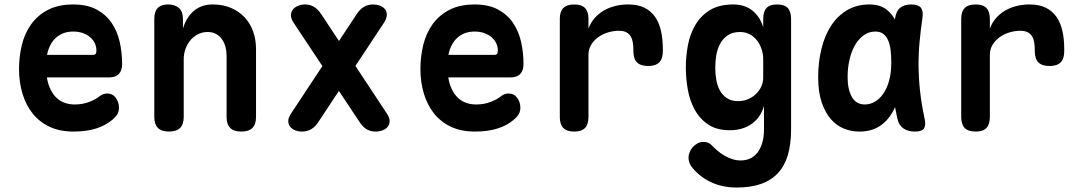

<svg xmlns="http://www.w3.org/2000/svg" viewBox="-20 -580 4840 861"><path d="M460.4 -160.7Q485 -160.7 499.3 -141.3Q513.5 -121.8 513.5 -97.1Q513.5 -83.2 508 -71.2Q502.4 -59.2 484.8 -43.7Q469.5 -30.8 451.5 -20.8Q433.5 -10.9 411.6 -3.9Q389.7 3 364.4 6.5Q339.1 10 309.2 10Q248.4 10 202.9 -11.3Q157.4 -32.5 126.9 -70.4Q96.5 -108.3 80.9 -159.8Q65.3 -211.2 65.3 -270.6Q65.3 -326.2 78.1 -378.7Q91 -431.2 119.9 -471.4Q148.8 -511.6 195.2 -535.8Q241.7 -560 308.5 -560Q369.9 -560 411.7 -538.1Q453.4 -516.2 479.3 -479.2Q505.2 -442.2 516.4 -393.7Q527.6 -345.3 527.6 -292.6Q527.6 -264.1 513.2 -248.5Q498.8 -233 470.8 -233H190.2Q195.6 -200 207.6 -176.9Q219.5 -153.7 236 -139.1Q252.5 -124.5 272.7 -118Q292.9 -111.5 315.1 -111.5Q351 -111.5 380.3 -123.1Q409.6 -134.6 423.2 -145.9Q432.6 -153.6 441.4 -157.2Q450.3 -160.7 460.4 -160.7ZM399.2 -334Q404.9 -334 408.6 -337.9Q412.4 -341.8 412.4 -353.7Q412.4 -369.8 405.8 -384.8Q399.2 -399.9 385.8 -411.8Q372.4 -423.8 353 -431.1Q333.7 -438.5 308.5 -438.5Q283.8 -438.5 264.2 -431Q244.6 -423.5 229.9 -409.8Q215.2 -396.1 205.4 -377Q195.6 -357.9 190.9 -334Z M803.9 -56Q803.9 -22.5 787.7 -6.3Q771.4 10 737.9 10Q704.4 10 688.1 -6.3Q671.9 -22.5 671.9 -56V-495.4Q671.9 -528.2 687.4 -544.1Q703 -560 733.7 -560Q764.4 -560 782.4 -544.1Q800.4 -528.2 800.4 -495.4V-451.8Q815.8 -503.3 849.8 -531.6Q883.8 -560 933.9 -560Q979.5 -560 1015.5 -544.7Q1051.4 -529.5 1076.6 -502.7Q1101.8 -476 1115 -439.2Q1128.1 -402.5 1128.1 -359.5V-56Q1128.1 -22.5 1111.9 -6.3Q1095.6 10 1062.1 10Q1028.6 10 1012.3 -6.3Q996.1 -22.5 996.1 -56V-330.7Q996.1 -350.4 991.2 -369.3Q986.3 -388.3 975.9 -403.1Q965.6 -418 949.8 -427.2Q934 -436.5 911.2 -436.5Q887 -436.5 867 -426.1Q846.9 -415.7 833 -398.5Q819.1 -381.3 811.5 -359.6Q803.9 -337.9 803.9 -315.3Z M1406.5 -31.2Q1393 -10.9 1375.3 -0.5Q1357.5 10 1334.5 10Q1318.6 10 1304.3 4.6Q1289.9 -0.8 1281.3 -11.5Q1272.7 -22.1 1272.7 -37.7Q1272.7 -53.2 1286.9 -73.5L1580.1 -517.4Q1593.6 -538 1611.5 -549Q1629.4 -560 1652.7 -560Q1668.6 -560 1683.3 -554.7Q1698 -549.5 1706.5 -538.8Q1714.9 -528.2 1714.6 -512.5Q1714.2 -496.8 1700.7 -476.2ZM1713.1 -73.5Q1727.3 -53.2 1727.3 -37.7Q1727.3 -22.1 1718.7 -11.5Q1710.1 -0.8 1695 4.6Q1680 10 1664.1 10Q1641.8 10 1624.4 -0.3Q1607 -10.6 1593.5 -31.2L1297.9 -476.2Q1284.4 -496.1 1284.7 -511.8Q1285.1 -527.5 1294 -538.1Q1303 -548.8 1317.7 -554.4Q1332.4 -560 1348.3 -560Q1370.9 -560 1388.7 -548.8Q1406.4 -537.7 1419.9 -517.4Z M2260.4 -160.7Q2285 -160.7 2299.3 -141.3Q2313.5 -121.8 2313.5 -97.1Q2313.5 -83.2 2308 -71.2Q2302.4 -59.2 2284.8 -43.7Q2269.5 -30.8 2251.5 -20.8Q2233.5 -10.9 2211.6 -3.9Q2189.7 3 2164.4 6.5Q2139.1 10 2109.2 10Q2048.4 10 2002.9 -11.3Q1957.4 -32.5 1926.9 -70.4Q1896.5 -108.3 1880.9 -159.8Q1865.3 -211.2 1865.3 -270.6Q1865.3 -326.2 1878.1 -378.7Q1891 -431.2 1919.9 -471.4Q1948.8 -511.6 1995.2 -535.8Q2041.7 -560 2108.5 -560Q2169.9 -560 2211.7 -538.1Q2253.4 -516.2 2279.3 -479.2Q2305.2 -442.2 2316.4 -393.7Q2327.6 -345.3 2327.6 -292.6Q2327.6 -264.1 2313.2 -248.5Q2298.8 -233 2270.8 -233H1990.2Q1995.6 -200 2007.6 -176.9Q2019.5 -153.7 2036 -139.1Q2052.5 -124.5 2072.7 -118Q2092.9 -111.5 2115.1 -111.5Q2151 -111.5 2180.3 -123.1Q2209.6 -134.6 2223.2 -145.9Q2232.6 -153.6 2241.4 -157.2Q2250.3 -160.7 2260.4 -160.7ZM2199.2 -334Q2204.9 -334 2208.6 -337.9Q2212.4 -341.8 2212.4 -353.7Q2212.4 -369.8 2205.8 -384.8Q2199.2 -399.9 2185.8 -411.8Q2172.4 -423.8 2153 -431.1Q2133.7 -438.5 2108.5 -438.5Q2083.8 -438.5 2064.2 -431Q2044.6 -423.5 2029.9 -409.8Q2015.2 -396.1 2005.4 -377Q1995.6 -357.9 1990.9 -334Z M2555 10Q2521.5 10 2505.9 -6.3Q2490.4 -22.5 2490.4 -56V-495.4Q2490.4 -528.2 2506.3 -544.1Q2522.2 -560 2555 -560Q2587.8 -560 2603.4 -544.1Q2618.9 -528.2 2618.9 -495.4V-451.8Q2628.3 -477.2 2645.2 -497.2Q2662.1 -517.3 2685 -531.1Q2707.9 -545 2736.4 -552.5Q2764.8 -560 2796.6 -560Q2840.2 -560 2869.8 -545.4Q2899.3 -530.8 2917.8 -504.2Q2936.2 -477.5 2944.3 -440.8Q2952.4 -404.1 2952.4 -360.6V-350Q2952.4 -316.5 2936.2 -300.2Q2919.9 -284 2886.4 -284Q2852.9 -284 2836.6 -300.2Q2820.4 -316.5 2820.4 -350V-355Q2820.4 -373.1 2817.9 -388.7Q2815.5 -404.4 2808.8 -416.1Q2802.1 -427.8 2789.3 -434.9Q2776.5 -442 2755.8 -442Q2731.2 -442 2706.7 -434.6Q2682.1 -427.3 2662.8 -413.3Q2643.4 -399.4 2631.2 -379.3Q2618.9 -359.3 2618.9 -334.6V-56Q2618.9 -22.5 2603.7 -6.3Q2588.5 10 2555 10Z M3406 -105.3Q3399.1 -80.2 3385.6 -60Q3372.2 -39.9 3352.6 -25.7Q3333.1 -11.5 3308 -3.7Q3282.9 4 3253.4 4Q3193.4 4 3155.2 -22Q3117 -48.1 3094.9 -88.8Q3072.9 -129.6 3064.2 -179.5Q3055.5 -229.4 3055.5 -276.1Q3055.5 -325.2 3064.5 -375.2Q3073.6 -425.3 3097.3 -466.6Q3121.1 -508 3162.5 -534Q3203.9 -560 3269 -560Q3319.1 -560 3353.4 -533.1Q3387.8 -506.1 3402.5 -458.1V-494Q3402.5 -527.5 3417 -543.7Q3431.5 -560 3465 -560Q3498.5 -560 3513 -543.7Q3527.5 -527.5 3527.5 -494V0Q3527.5 64.4 3513.7 113.1Q3499.8 161.7 3470 194.7Q3440.1 227.7 3393.8 244.4Q3347.5 261 3283.6 261Q3252.1 261 3224.1 255.2Q3196.1 249.4 3171.3 238.3Q3146.6 227.1 3125.2 210.9Q3103.9 194.7 3085.7 173.5Q3077 163.1 3072.2 151.3Q3067.5 139.5 3067.5 127Q3067.5 114.8 3072.6 102.4Q3077.7 89.9 3086.8 79.6Q3096 69.4 3108.1 62.8Q3120.3 56.3 3134.8 56.3Q3145.1 56.3 3154.5 59.7Q3163.9 63.2 3171.6 71.5Q3183.3 83.8 3197.6 95.9Q3212 108.1 3228.1 117.6Q3244.3 127.1 3262.9 133.3Q3281.6 139.5 3301.9 139.5Q3323.4 139.5 3342.5 131.3Q3361.6 123.1 3375.6 105.6Q3389.6 88.1 3397.8 62Q3406 36 3406 0ZM3289.7 -126.5Q3313.9 -126.5 3334.4 -135.2Q3354.8 -143.9 3369.9 -158.4Q3385.1 -172.8 3393.8 -192Q3402.5 -211.1 3402.5 -232.3V-315.3Q3402.5 -337.9 3395.2 -359.6Q3388 -381.3 3374.8 -398.5Q3361.6 -415.7 3342.2 -426.1Q3322.9 -436.5 3298.7 -436.5Q3264.8 -436.5 3243.3 -421.6Q3221.8 -406.8 3209.4 -383.8Q3196.9 -360.9 3192.2 -332.8Q3187.5 -304.7 3187.5 -277.2Q3187.5 -250.1 3191.9 -223.5Q3196.2 -196.8 3207.9 -175.1Q3219.5 -153.4 3239.4 -140Q3259.3 -126.5 3289.7 -126.5Z M3833.6 10Q3797.6 10 3764.3 -3.4Q3731.1 -16.8 3705.6 -46.1Q3680.2 -75.3 3664.6 -121.6Q3649 -167.8 3649 -233.8Q3649 -301.4 3663.7 -361.2Q3678.4 -420.9 3707.2 -465Q3736.1 -509.1 3779.2 -534.6Q3822.4 -560 3879 -560Q3926.3 -560 3955.4 -537.3Q3984.5 -514.5 4000.8 -477.7Q4017.1 -440.9 4022.5 -394.3Q4028 -347.7 4028 -301Q4028 -234.1 4017.4 -177.2Q4006.8 -120.4 3983.4 -78.6Q3960 -36.8 3923.2 -13.4Q3886.4 10 3833.6 10ZM3858.7 -111.5Q3881.3 -111.5 3902.5 -123.5Q3923.8 -135.4 3940.3 -158.8Q3956.9 -182.1 3966.8 -217.1Q3976.8 -252.1 3976.8 -298.9Q3976.8 -326.4 3974.2 -351.7Q3971.7 -377.1 3964 -396.2Q3956.4 -415.3 3942.4 -426.9Q3928.4 -438.5 3905.2 -438.5Q3876.3 -438.5 3853.5 -422.1Q3830.7 -405.8 3814.6 -378.1Q3798.4 -350.4 3789.7 -313.2Q3781 -276 3781 -233.9Q3781 -179 3800 -145.3Q3819 -111.5 3858.7 -111.5ZM3994.4 -500.6Q3999.1 -531.2 4017.3 -545.6Q4035.6 -560 4066.4 -560Q4097.4 -560 4109.4 -545.6Q4121.3 -531.3 4116.6 -500.6Q4108.7 -445.8 4103.7 -392.1Q4098.7 -338.5 4099.2 -283.5Q4099.6 -228.5 4106 -170.5Q4112.4 -112.5 4126.3 -48Q4132.7 -17.6 4123.3 -3.8Q4113.9 10 4083.2 10Q4051.8 10 4031.1 -4.2Q4010.5 -18.3 4004.1 -48Q3989.9 -112.5 3983.6 -170.5Q3977.4 -228.5 3977.1 -283.5Q3976.8 -338.5 3981.8 -392.1Q3986.8 -445.8 3994.4 -500.6Z M4355 10Q4321.5 10 4305.9 -6.3Q4290.4 -22.5 4290.4 -56V-495.4Q4290.4 -528.2 4306.3 -544.1Q4322.2 -560 4355 -560Q4387.8 -560 4403.4 -544.1Q4418.9 -528.2 4418.9 -495.4V-451.8Q4428.3 -477.2 4445.2 -497.2Q4462.1 -517.3 4485 -531.1Q4507.9 -545 4536.4 -552.5Q4564.8 -560 4596.6 -560Q4640.2 -560 4669.8 -545.4Q4699.3 -530.8 4717.8 -504.2Q4736.2 -477.5 4744.3 -440.8Q4752.4 -404.1 4752.4 -360.6V-350Q4752.4 -316.5 4736.2 -300.2Q4719.9 -284 4686.4 -284Q4652.9 -284 4636.6 -300.2Q4620.4 -316.5 4620.4 -350V-355Q4620.4 -373.1 4617.9 -388.7Q4615.5 -404.4 4608.8 -416.1Q4602.1 -427.8 4589.3 -434.9Q4576.5 -442 4555.8 -442Q4531.2 -442 4506.7 -434.6Q4482.1 -427.3 4462.8 -413.3Q4443.4 -399.4 4431.2 -379.3Q4418.9 -359.3 4418.9 -334.6V-56Q4418.9 -22.5 4403.7 -6.3Q4388.5 10 4355 10Z"/></svg>

Font: Maple Mono
Style: Regular
Weight: 400
Monospace: yes
Designer: subframe7536
Version: Version 7.300